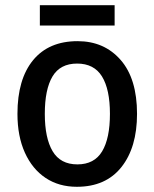

<svg xmlns="http://www.w3.org/2000/svg" viewBox="-20 -707 593 737"><path d="M506 -270Q506 -141 446 -65.5Q386 10 275 10Q206 10 155 -24Q104 -58 75.5 -121Q47 -184 47 -270Q47 -403 107 -476Q167 -549 278 -549Q380 -549 443 -477Q506 -405 506 -270ZM152 -270Q152 -177 182 -126.5Q212 -76 277 -76Q342 -76 372 -126Q402 -176 402 -270Q402 -364 371.5 -413.5Q341 -463 276 -463Q211 -463 181.5 -413.5Q152 -364 152 -270ZM420 -687V-609H133V-687Z"/></svg>

Font: Noto Sans Kannada SemiCondensed Medium
Style: Regular
Weight: 500
Width: 4
Designer: Jelle Bosma - Monotype Design Team
Foundry: Monotype Imaging Inc.
Version: Version 2.005; ttfautohint (v1.8.4.7-5d5b)